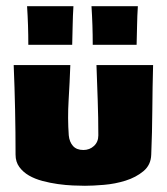

<svg xmlns="http://www.w3.org/2000/svg" viewBox="-20 -584 538 617"><path d="M472 -375Q470 -303 469.5 -231Q469 -159 466 -87Q465 -54 441 -34Q417 -14 383.5 -3.5Q350 7 314 10Q278 13 253 13Q237 13 214 12Q191 11 166 7.5Q141 4 116.5 -2.5Q92 -9 73 -20Q54 -31 42 -47.5Q30 -64 30 -87Q30 -231 24 -375H206Q204 -320 200.5 -262Q197 -204 201 -149Q203 -128 214.5 -115Q226 -102 248 -102Q268 -102 282 -115Q296 -128 296 -149Q296 -206 294 -262Q292 -318 290 -375ZM423 -564Q421 -533 420.5 -502.5Q420 -472 419 -440H278Q278 -472 277 -502.5Q276 -533 274 -564ZM216 -564Q214 -533 213.5 -502.5Q213 -472 212 -440H71Q71 -472 70 -502.5Q69 -533 67 -564Z"/></svg>

Font: CAT Rhythmus
Style: Regular
Weight: 400
Designer: Peter Wiegel nach alter Vorlage
Foundry: Peter Wiegel
Version: 1.000